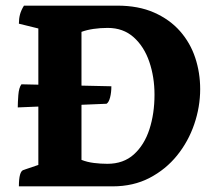

<svg xmlns="http://www.w3.org/2000/svg" viewBox="-20 -661 765 681"><path d="M47 0Q47 -53 63 -58L116 -76V-560L47 -577Q47 -595 51 -610Q55 -625 65 -641H396Q471 -641 526.5 -616.5Q582 -592 618.5 -550.5Q655 -509 672.5 -456Q690 -403 690 -345Q690 -282 669 -220.5Q648 -159 608 -109.5Q568 -60 510.5 -30Q453 0 379 0ZM361 -80Q418 -80 455 -113.5Q492 -147 510 -202.5Q528 -258 528 -325Q528 -388 509.5 -442Q491 -496 454 -529Q417 -562 362 -562Q336 -562 312 -558.5Q288 -555 269 -548V-94Q289 -86 313 -83Q337 -80 361 -80ZM43 -280Q43 -297 45 -323.5Q47 -350 56 -362L375 -355Q375 -333 370.5 -315.5Q366 -298 358 -293Z"/></svg>

Font: Petrona ExtraBold
Style: Regular
Weight: 800
Designer: Ringo R. Seeber
Foundry: Ringo R. Seeber
Version: Version 2.001; ttfautohint (v1.8.3)